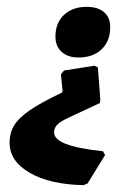

<svg xmlns="http://www.w3.org/2000/svg" viewBox="-20 -531 371 561"><path d="M266 -334 273 -241 272 -230 182 -188Q158 -177 148 -167.5Q138 -158 138 -144Q138 -124 172.5 -110.5Q207 -97 281 -89L287 -78L236 5L224 10Q126 8 67 -26Q8 -60 8 -114Q8 -142 21 -164Q34 -186 66.5 -208.5Q99 -231 160 -260L163 -264L158 -314L167 -325L256 -339ZM302 -452Q302 -411 277 -387Q252 -363 209 -363Q178 -363 160 -379.5Q142 -396 142 -424Q142 -464 167 -487.5Q192 -511 233 -511Q266 -511 284 -495.5Q302 -480 302 -452Z"/></svg>

Font: Alegreya SC ExtraBold
Style: Italic
Weight: 800
Italic angle: -7°
Designer: Juan Pablo del Peral
Foundry: Huerta Tipografica
Version: Version 2.007; ttfautohint (v1.6)